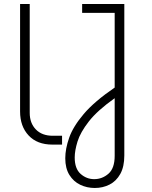

<svg xmlns="http://www.w3.org/2000/svg" viewBox="-20 -720 755 956"><path d="M241 0Q165 0 122.5 -45.5Q80 -91 80 -165V-700H128V-158Q128 -107 158.5 -75.5Q189 -44 243 -44H289V0ZM452 216Q413 216 379.5 200Q346 184 325.5 151Q305 118 305 68Q305 21 324.5 -34.5Q344 -90 397 -152.5Q450 -215 551 -284V-656H389V-700H599V54Q599 110 579 146Q559 182 525.5 199Q492 216 452 216ZM449 172Q489 172 520 145Q551 118 551 56V-231Q465 -170 422.5 -115.5Q380 -61 366 -15.5Q352 30 352 64Q352 120 381.5 146Q411 172 449 172Z"/></svg>

Font: MuseoModerno ExtraLight
Style: Regular
Weight: 200
Designer: Pablo Cosgaya, Héctor Gatti, Marcela Romero, and the Authors of The MuseoModerno Project.
Foundry: Omnibus-Type Team
Version: Version 1.001